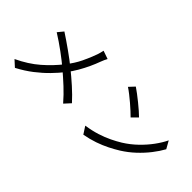

<svg xmlns="http://www.w3.org/2000/svg" viewBox="-15 -1380 2030 2030"><g transform="rotate(45 1000.0 -364.5)"><path d="M810 -728Q802 -715 792.5 -693Q783 -671 777 -655Q759 -605 732.5 -547.5Q706 -490 672.5 -432Q639 -374 598 -321Q550 -260 489.5 -198Q429 -136 353.5 -77.5Q278 -19 183 31L114 -32Q254 -98 354.5 -185.5Q455 -273 531 -371Q594 -450 633 -531Q672 -612 698 -686Q703 -701 709 -722.5Q715 -744 718 -760ZM281 -611Q318 -587 361 -557.5Q404 -528 447 -497.5Q490 -467 528.5 -438Q567 -409 595 -386Q671 -325 743 -260.5Q815 -196 874 -131L811 -62Q748 -135 681.5 -196.5Q615 -258 540 -322Q513 -345 477 -373Q441 -401 399.5 -432Q358 -463 314 -492.5Q270 -522 229 -548Z M1227 -733Q1254 -715 1289 -688.5Q1324 -662 1360.5 -632.5Q1397 -603 1429 -575Q1461 -547 1482 -526L1419 -463Q1400 -482 1370 -510Q1340 -538 1304 -568.5Q1268 -599 1233 -626.5Q1198 -654 1170 -672ZM1141 -63Q1229 -76 1301.5 -99Q1374 -122 1434 -151Q1494 -180 1541 -209Q1618 -257 1683 -319.5Q1748 -382 1797 -449Q1846 -516 1875 -577L1923 -492Q1889 -430 1839 -366Q1789 -302 1726 -243Q1663 -184 1587 -136Q1537 -105 1477.5 -75Q1418 -45 1347.5 -20.5Q1277 4 1194 19Z"/></g></svg>

Font: Noto Sans KR
Style: Regular
Weight: 400
Designer: Ryoko NISHIZUKA  (kana, bopomofo & ideographs); Paul D. Hunt (Latin, Greek & Cyrillic); Sandoll Communications , Soo-you
Foundry: Adobe
Version: Version 2.004-H2;hotconv 1.0.118;makeotfexe 2.5.65603